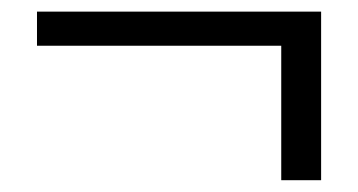

<svg xmlns="http://www.w3.org/2000/svg" viewBox="-20 -409 610 327"><path d="M43 -331.1V-389.2H526.9V-102.1H459V-331.1Z"/></svg>

Font: Heuristica
Style: Regular
Weight: 400
Version: Version 1.0.2